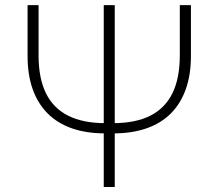

<svg xmlns="http://www.w3.org/2000/svg" viewBox="-20 -748 874 768"><path d="M699.2 -727.5H743.7V-523.9Q743.7 -448.7 723.1 -391.1Q702.6 -333.5 663.1 -293.9Q623.5 -254.4 565.4 -234.4Q507.3 -214.4 432.6 -214.4H401.4Q326.2 -214.4 268.3 -234.4Q210.4 -254.4 170.9 -293.9Q131.3 -333.5 110.8 -391.1Q90.3 -448.7 90.3 -523.9V-727.5H134.3V-525.9Q134.3 -435.1 163.8 -375Q193.4 -314.9 252.7 -285.2Q312 -255.4 401.4 -255.4H432.6Q522 -255.4 581.1 -285.2Q640.1 -314.9 669.7 -375Q699.2 -435.1 699.2 -525.9ZM395 -727.5H439V0H395Z"/></svg>

Font: Inter 24pt ExtraLight
Style: Regular
Weight: 250
Designer: Rasmus Andersson
Foundry: rsms
Version: Version 4.001;git-66647c0bb